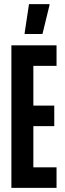

<svg xmlns="http://www.w3.org/2000/svg" viewBox="-20 -907 314 927"><path d="M35 0V-688H253V-589H141V-397H242V-298H141V-99H253V0ZM99 -743V-748L120 -887H219V-882L185 -743Z"/></svg>

Font: Saira Ultra Condensed
Style: Bold
Weight: 700
Width: 1
Designer: Hector Gatti with collaboration of the Omnibus-Type team
Foundry: Omnibus-Type
Version: Version 1.001; ttfautohint (v1.8)